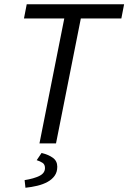

<svg xmlns="http://www.w3.org/2000/svg" viewBox="-20 -676 605 905"><path d="M283 -589H93L106 -656H565L552 -589H361L244 0H166ZM176 45Q209 53 229.5 68Q250 83 250 110Q250 135 237.5 152.5Q225 170 204 181.5Q183 193 156 199.5Q129 206 100 209L96 173Q140 166 166 153Q192 140 192 116Q192 99 180.5 91.5Q169 84 153 79Z"/></svg>

Font: mr_Source Sans Pro
Style: Italic
Weight: 400
Italic angle: -11°
Designer: Paul D. Hunt
Foundry: Adobe Systems Incorporated
Version: Version 1.036;July 10, 2024;FontCreator 11.5.0.2430 64-bit